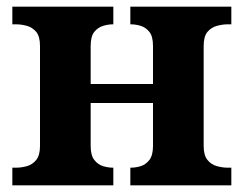

<svg xmlns="http://www.w3.org/2000/svg" viewBox="-20 -556 731 576"><path d="M17 0V-53H29Q44 -53 60.5 -57.5Q77 -62 88.5 -76Q100 -90 100 -118V-418Q100 -447 88.5 -460.5Q77 -474 60.5 -478.5Q44 -483 29 -483H17V-536H320V-483H318Q305 -483 289.5 -478.5Q274 -474 263 -460.5Q252 -447 252 -418V-304H439V-418Q439 -447 428 -460.5Q417 -474 402 -478.5Q387 -483 373 -483H371V-536H674V-483H662Q648 -483 631 -478.5Q614 -474 602.5 -460.5Q591 -447 591 -418V-118Q591 -90 602.5 -76Q614 -62 631 -57.5Q648 -53 662 -53H674V0H371V-53H373Q387 -53 402 -57.5Q417 -62 428 -76Q439 -90 439 -118V-247H252V-118Q252 -90 263 -76Q274 -62 289.5 -57.5Q305 -53 318 -53H320V0Z"/></svg>

Font: NotoSerif-Bold
Style: Regular
Weight: 700
Designer: Monotype Design Team
Foundry: Monotype Imaging Inc.
Version: Version 2.007; ttfautohint (v1.8) -l 8 -r 50 -G 200 -x 14 -D